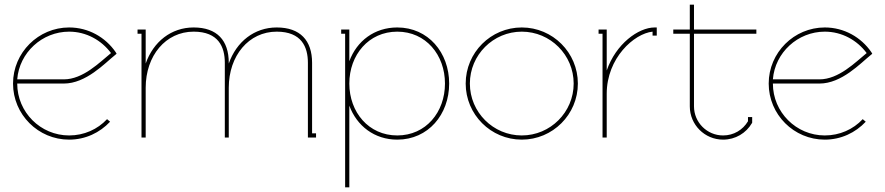

<svg xmlns="http://www.w3.org/2000/svg" viewBox="-20 -591 3804 825"><path d="M36 -232C36 -99 144 9 277 9C347 9 409 -21 453 -68L440 -79C399 -35 341 -9 277 -9C154 -9 54 -109 54 -232H254C350 -232 430 -319 475 -355L481 -360L477 -367C433 -431 360 -473 277 -473C145 -473 36 -365 36 -232ZM54 -250C63 -365 161 -455 277 -455C351 -455 416 -418 457 -363C408 -323 337 -250 254 -250Z M812 -473C716 -473 639 -412 606 -318V-464H571V-446H588V0H606V-214C606 -352 692 -455 812 -455C919 -455 946 -389 946 -321V0H963V-214C963 -352 1049 -455 1169 -455C1276 -455 1303 -389 1303 -321V0H1338V-18H1321V-321C1321 -417 1270 -473 1169 -473C1073 -473 996 -412 963 -318V-321C963 -417 913 -473 812 -473Z M1481 -232C1481 -355 1564 -455 1687 -455C1810 -455 1892 -355 1892 -232C1892 -109 1810 -9 1687 -9C1564 -9 1481 -109 1481 -232ZM1463 -446V214H1481V-137C1513 -50 1589 9 1687 9C1820 9 1910 -99 1910 -232C1910 -365 1820 -473 1687 -473C1589 -473 1513 -415 1481 -328V-464H1446V-446Z M1999 -232C1999 -355 2099 -455 2222 -455C2345 -455 2445 -355 2445 -232C2445 -109 2345 -9 2222 -9C2099 -9 1999 -109 1999 -232ZM2222 -473C2089 -473 1981 -365 1981 -232C1981 -99 2089 9 2222 9C2355 9 2463 -99 2463 -232C2463 -365 2355 -473 2222 -473Z M2793 -473C2723 -473 2626 -402 2587 -288V-464H2552V-446H2569V0H2587V-188C2587 -342 2705 -447 2784 -455V-438H2802V-473Z M2962 -134V-446H3230V-464H2962V-571H2944V-464H2873V-446H2944V-134C2944 -55 3008 9 3087 9C3140 9 3186 -19 3211 -62L3212 -64V-88H3194V-70C3172 -33 3133 -9 3087 -9C3018 -9 2962 -65 2962 -134Z M3283 -232C3283 -99 3391 9 3524 9C3594 9 3656 -21 3700 -68L3687 -79C3646 -35 3588 -9 3524 -9C3401 -9 3301 -109 3301 -232H3501C3597 -232 3677 -319 3722 -355L3728 -360L3724 -367C3680 -431 3607 -473 3524 -473C3392 -473 3283 -365 3283 -232ZM3301 -250C3310 -365 3408 -455 3524 -455C3598 -455 3663 -418 3704 -363C3655 -323 3584 -250 3501 -250Z"/></svg>

Font: Rawengulk
Style: Light
Weight: 300
Version: Version 0.9